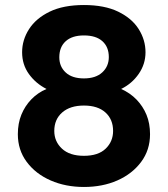

<svg xmlns="http://www.w3.org/2000/svg" viewBox="-20 -732 668 764"><path d="M314 12Q241 12 181.5 -14Q122 -40 86.5 -87.5Q51 -135 51 -198Q51 -241 65 -275.5Q79 -310 104.5 -336.5Q130 -363 165 -378Q122 -400 95 -437.5Q68 -475 68 -524Q68 -573 95.5 -616Q123 -659 177.5 -685.5Q232 -712 314 -712Q396 -712 450.5 -685.5Q505 -659 532 -616Q559 -573 559 -524Q559 -477 532 -438Q505 -399 462 -378Q498 -362 523.5 -335.5Q549 -309 563 -275Q577 -241 577 -198Q577 -135 541.5 -87.5Q506 -40 447 -14Q388 12 314 12ZM314 -112Q371 -112 400.5 -140.5Q430 -169 430 -211Q430 -257 399.5 -284.5Q369 -312 314 -312Q259 -312 227.5 -284.5Q196 -257 196 -211Q196 -169 226.5 -140.5Q257 -112 314 -112ZM314 -420Q361 -420 387 -444Q413 -468 413 -505Q413 -545 387.5 -568Q362 -591 314 -591Q267 -591 241.5 -568Q216 -545 216 -504Q216 -467 241.5 -443.5Q267 -420 314 -420Z"/></svg>

Font: DM Sans 28pt Black
Style: Regular
Weight: 900
Version: Version 4.004;gftools[0.9.30]